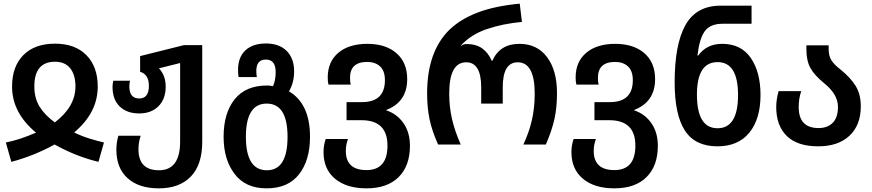

<svg xmlns="http://www.w3.org/2000/svg" viewBox="-20 -791 4775 1051"><path d="M42 95Q166 62 279 0Q395 65 519 95L549 -11Q510 -20 467 -33.5Q424 -47 386 -66Q515 -174 515 -317Q515 -426 453 -489Q391 -552 281 -552Q170 -552 108 -489.5Q46 -427 46 -317Q46 -174 177 -65Q88 -26 12 -11ZM280 -121Q225 -161 196.5 -207.5Q168 -254 168 -318Q168 -453 281 -453Q336 -453 364.5 -417Q393 -381 393 -318Q393 -207 280 -121Z M849 240Q962 240 1024.5 175.5Q1087 111 1087 -15V-544H987L747 -484V-398Q795 -384 795 -321Q795 -252 742 -252Q688 -252 688 -318Q688 -337 692 -349H600Q596 -331 596 -315Q596 -246 635.5 -208Q675 -170 742 -170Q808 -170 847.5 -209.5Q887 -249 887 -317Q887 -378 850 -417L966 -446V-16Q966 141 850 141Q738 141 738 26Q738 -12 750 -48H628Q617 -12 617 29Q617 129 678.5 184.5Q740 240 849 240Z M1439 240Q1557 240 1617 163Q1677 86 1677 -42Q1677 -223 1562 -291Q1590 -339 1590 -400Q1590 -471 1549.5 -512Q1509 -553 1435 -553Q1364 -553 1323.5 -515.5Q1283 -478 1283 -408Q1283 -387 1286 -369H1386Q1383 -386 1383 -402Q1383 -465 1435 -465Q1489 -465 1489 -397Q1489 -350 1474 -319Q1459 -323 1442 -323Q1325 -323 1264.5 -247.5Q1204 -172 1204 -42Q1204 82 1264 161Q1324 240 1439 240ZM1441 141Q1326 141 1326 -42Q1326 -224 1440 -224Q1554 -224 1554 -42Q1554 141 1441 141Z M1986 240Q2100 240 2162 178.5Q2224 117 2224 7Q2224 -66 2188.5 -117Q2153 -168 2092 -188Q2209 -232 2209 -358Q2209 -449 2150 -500Q2091 -551 1991 -551Q1890 -551 1832 -502Q1774 -453 1774 -367Q1774 -343 1778 -328H1900Q1896 -341 1896 -365Q1896 -452 1990 -452Q2034 -452 2060.5 -427.5Q2087 -403 2087 -352Q2087 -232 1961 -232H1877V-133H1959Q2101 -133 2101 6Q2101 140 1986 140Q1873 140 1873 35Q1873 1 1885 -30H1763Q1751 3 1751 42Q1751 135 1814 187.5Q1877 240 1986 240Z M2378 0H2502Q2470 -72 2454.5 -138.5Q2439 -205 2439 -279Q2439 -450 2532 -450Q2614 -450 2614 -313V-224H2732V-313Q2732 -450 2814 -450Q2907 -450 2907 -278Q2907 -201 2891.5 -133.5Q2876 -66 2845 0H2968Q3001 -76 3015 -139.5Q3029 -203 3029 -281Q3029 -406 2974.5 -478.5Q2920 -551 2823 -551Q2716 -551 2675 -458H2672Q2653 -502 2619.5 -526Q2586 -550 2534 -550Q2516 -550 2503 -539V-542Q2558 -602 2644 -631.5Q2730 -661 2837 -671L2825 -771Q2688 -758 2595 -722.5Q2502 -687 2441 -629Q2318 -509 2318 -280Q2318 -204 2331 -140Q2344 -76 2378 0Z M3343 240Q3457 240 3519 178.5Q3581 117 3581 7Q3581 -66 3545.5 -117Q3510 -168 3449 -188Q3566 -232 3566 -358Q3566 -449 3507 -500Q3448 -551 3348 -551Q3247 -551 3189 -502Q3131 -453 3131 -367Q3131 -343 3135 -328H3257Q3253 -341 3253 -365Q3253 -452 3347 -452Q3391 -452 3417.5 -427.5Q3444 -403 3444 -352Q3444 -232 3318 -232H3234V-133H3316Q3458 -133 3458 6Q3458 140 3343 140Q3230 140 3230 35Q3230 1 3242 -30H3120Q3108 3 3108 42Q3108 135 3171 187.5Q3234 240 3343 240Z M3907 10Q4021 10 4082 -65Q4143 -140 4143 -271Q4143 -396 4090 -473.5Q4037 -551 3933 -551Q3848 -551 3802 -487H3798Q3808 -578 3837.5 -619.5Q3867 -661 3936 -661H4094V-760H3925Q3792 -760 3732.5 -654.5Q3673 -549 3673 -340Q3673 -163 3729 -76.5Q3785 10 3907 10ZM3908 -89Q3795 -89 3795 -273Q3795 -451 3908 -451Q4020 -451 4020 -271Q4020 -89 3908 -89Z M4459 10Q4568 10 4630 -48Q4692 -106 4692 -209Q4692 -276 4663 -322Q4634 -368 4579 -412Q4545 -438 4530.5 -462Q4516 -486 4516 -522V-543H4394V-525Q4394 -458 4416.5 -418Q4439 -378 4493 -334Q4567 -274 4567 -206Q4567 -148 4538.5 -119Q4510 -90 4461 -90Q4352 -90 4352 -205Q4352 -252 4366 -292H4242Q4229 -246 4229 -205Q4229 -103 4287 -46.5Q4345 10 4459 10Z"/></svg>

Font: Noto Sans Georgian SemiCondensed Semi
Style: Regular
Weight: 600
Width: 4
Designer: Monotype Design Team
Foundry: Monotype Imaging Inc.
Version: Version 1.901